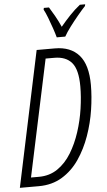

<svg xmlns="http://www.w3.org/2000/svg" viewBox="-61 -970 561 1009"><g transform="rotate(-5 219.0 -465.5)"><path d="M2 0 153 -714H249Q332 -714 376.5 -663.5Q421 -613 421 -506Q421 -445 410.5 -376Q400 -307 376.5 -240.5Q353 -174 316 -119.5Q279 -65 225.5 -32.5Q172 0 102 0ZM107 -49Q163 -49 205.5 -78Q248 -107 278 -156Q308 -205 327.5 -265Q347 -325 356 -387Q365 -449 365 -504Q365 -592 334 -628.5Q303 -665 242 -665H196L65 -49ZM264 -771Q259 -790 249 -819.5Q239 -849 228 -877.5Q217 -906 208 -922L210 -931H237Q249 -912 265 -884Q281 -856 295 -824Q319 -853 345.5 -881Q372 -909 400 -931H428L426 -922Q409 -904 386.5 -877Q364 -850 342.5 -821.5Q321 -793 309 -771Z"/></g></svg>

Font: Noto Sans ExtraCondensed Light
Style: Italic
Weight: 300
Width: 2
Italic angle: -12°
Designer: Monotype Design Team
Foundry: Monotype Imaging Inc.
Version: Version 2.013; ttfautohint (v1.8.4.7-5d5b)